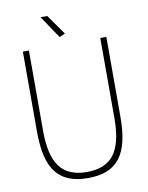

<svg xmlns="http://www.w3.org/2000/svg" viewBox="-98 -980 815 1060"><g transform="rotate(-10 309.0 -450.0)"><path d="M309 10Q247 10 203 -7.5Q159 -25 130.5 -61.5Q102 -98 88.5 -155Q75 -212 75 -292V-740H109V-290Q109 -151 157 -87.5Q205 -24 309 -24Q413 -24 461 -87.5Q509 -151 509 -290V-740H543V-292Q543 -212 529.5 -155Q516 -98 487.5 -61.5Q459 -25 415 -7.5Q371 10 309 10ZM289 -784 204 -910H242L321 -798Z"/></g></svg>

Font: Encode Sans Compressed
Style: Thin
Weight: 100
Designer: Pablo Impallari, Andres Torresi
Foundry: Pablo Impallari, Andres Torresi
Version: Version 1.000; ttfautohint (v1.00) -l 8 -r 50 -G 200 -x 14 -